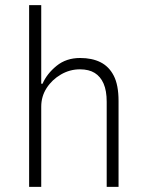

<svg xmlns="http://www.w3.org/2000/svg" viewBox="-20 -725 572 745"><path d="M93 0V-705H140V-400H145Q162 -439 199.5 -469.5Q237 -500 291 -500Q337 -500 370 -483.5Q403 -467 421.5 -431Q440 -395 440 -333V0H394V-330Q394 -373 382 -400.5Q370 -428 347.5 -442Q325 -456 290 -456Q251 -456 216.5 -436Q182 -416 161 -383.5Q140 -351 140 -311V0Z"/></svg>

Font: Nunito Sans 7pt Condensed ExtraLight
Style: Regular
Weight: 250
Width: 3
Designer: Vernon Adams
Foundry: Vernon Adams
Version: Version 3.101;gftools[0.9.27]